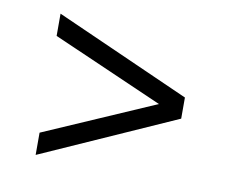

<svg xmlns="http://www.w3.org/2000/svg" viewBox="-52 -533 615 510"><g transform="rotate(10 255.0 -277.5)"><path d="M73 -408V-468L437 -306V-249L73 -87V-147L372 -277Z"/></g></svg>

Font: Mate
Style: Regular
Weight: 400
Designer: Eduardo Rodriguez Tunni
Foundry: Eduardo Rodriguez Tunni
Version: Version 1.002